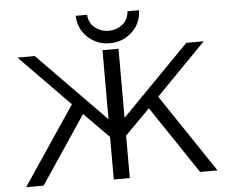

<svg xmlns="http://www.w3.org/2000/svg" viewBox="-58 -957 1228 1026"><g transform="rotate(-5 555.5 -444.5)"><path d="M41 0 323.2 -419.9 55.2 -693.8H147.9L511.2 -323.2V-693.8H597.2V-323.2L960.9 -693.8H1054.2L786.1 -419.9L1067.9 0H974.1L731 -362.8L597.2 -228V0H511.2V-228L377.9 -362.8L134.8 0ZM384.8 -889.2H445.8Q448.7 -843.3 481.4 -818.6Q514.2 -793.9 554.2 -793.9Q594.2 -793.9 626.7 -818.4Q659.2 -842.8 662.1 -889.2H724.1Q722.2 -817.4 672.1 -772.2Q622.1 -727.1 554 -727.1Q485.8 -727.1 436.3 -772.7Q386.7 -818.4 384.8 -889.2Z"/></g></svg>

Font: CMU Sans Serif
Style: Medium
Weight: 500
Version: Version 0.7.0